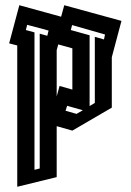

<svg xmlns="http://www.w3.org/2000/svg" viewBox="-20 -520 500 735"><path d="M15 -354 54 -500 214 -456 226 -500 445 -440 408 -301V-108L257 -20L197 -37V158L46 195V-346ZM132 125V-391L161 -383L166 -403L84 -425L79 -405L112 -396V130ZM323 -385V-114L343 -126V-379L378 -369L382 -388L256 -424L251 -405ZM197 -328V-151L208 -191L257 -177V-335L203 -350ZM231 -96 273 -84 297 -98 237 -115Z"/></svg>

Font: Blaka Hollow
Style: Regular
Weight: 400
Designer: Mohamed Gaber
Foundry: Kief Type Foundry
Version: Version 1.003; ttfautohint (v1.8.4.7-5d5b)